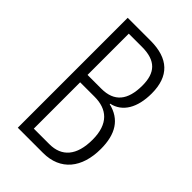

<svg xmlns="http://www.w3.org/2000/svg" viewBox="-214 -798 882 882"><g transform="rotate(45 227.0 -357.0)"><path d="M224 -714H76V0H240C353 0 415 -78 415 -201C415 -297 378 -356 298 -375V-378C364 -392 400 -454 400 -546C400 -658 341 -714 224 -714ZM221 -398H131V-666H217C307 -666 344 -624 344 -542C344 -446 304 -398 221 -398ZM131 -350H225C305 -350 358 -307 358 -204C358 -100 312 -49 232 -49H131Z"/></g></svg>

Font: Noto Sans Gurmukhi UI ExtraCondensed Light
Style: Regular
Weight: 300
Width: 2
Designer: Jelle Bosma - Monotype Design Team
Foundry: Monotype Imaging Inc.
Version: Version 2.004